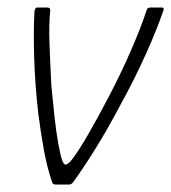

<svg xmlns="http://www.w3.org/2000/svg" viewBox="-20 -492 456 512"><path d="M128 0Q121 0 119 -6Q105 -47 96.5 -95Q88 -143 82 -190Q73 -270 71 -342Q69 -414 72 -462Q73 -468 75 -470Q77 -472 79 -472H106Q109 -472 111.5 -470.5Q114 -469 114 -464Q110 -428 112 -374Q114 -320 117 -263Q121 -220 125.5 -179.5Q130 -139 135.5 -108.5Q141 -78 146 -64Q151 -51 157 -53.5Q163 -56 169 -63Q185 -82 213 -130Q241 -178 271 -236Q304 -299 331 -361.5Q358 -424 371 -465Q373 -472 381 -472H412Q418 -472 416 -465Q400 -417 369.5 -349Q339 -281 301 -212Q271 -155 239.5 -103.5Q208 -52 175 -6Q170 0 165 0Z"/></svg>

Font: Glory Thin ExtraLight
Style: Italic
Weight: 250
Italic angle: -12°
Version: Version 1.011